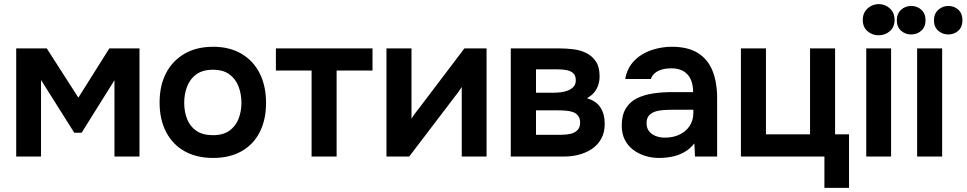

<svg xmlns="http://www.w3.org/2000/svg" viewBox="-20 -763 4712 936"><path d="M59 0V-527H208L362 -287L513 -527H660V0H538V-372L378 -116H342L180 -373V0Z M1019 7Q938 7 879.5 -26Q821 -59 789.5 -120Q758 -181 758 -263Q758 -346 789.5 -406.5Q821 -467 879.5 -501Q938 -535 1019 -535Q1099 -535 1157 -501Q1215 -467 1246 -405.5Q1277 -344 1277 -261Q1277 -180 1246.5 -119.5Q1216 -59 1158 -26Q1100 7 1019 7ZM1018 -104Q1068 -104 1098.5 -126Q1129 -148 1143 -184Q1157 -220 1157 -262Q1157 -304 1143 -341Q1129 -378 1098.5 -400.5Q1068 -423 1018 -423Q968 -423 937 -400.5Q906 -378 892 -341Q878 -304 878 -262Q878 -219 892 -183Q906 -147 937 -125.5Q968 -104 1018 -104Z M1499 0V-419H1325V-527H1796V-419H1621V0Z M1864 0V-527H1986V-184Q1992 -195 2001.5 -208Q2011 -221 2018 -229L2244 -527H2352V0H2231V-339Q2223 -326 2214.5 -314.5Q2206 -303 2198 -293L1975 0Z M2470 0V-527H2709Q2743 -527 2777.5 -522.5Q2812 -518 2840 -503.5Q2868 -489 2885.5 -462.5Q2903 -436 2903 -391Q2903 -367 2895.5 -346Q2888 -325 2874.5 -310Q2861 -295 2841 -284Q2887 -271 2907.5 -238.5Q2928 -206 2928 -160Q2928 -117 2911 -86.5Q2894 -56 2865.5 -37Q2837 -18 2802.5 -9Q2768 0 2733 0ZM2593 -106H2718Q2743 -106 2763 -111Q2783 -116 2795.5 -129Q2808 -142 2808 -165Q2808 -186 2798.5 -198.5Q2789 -211 2773.5 -216.5Q2758 -222 2739 -223.5Q2720 -225 2702 -225H2593ZM2593 -311H2676Q2693 -311 2712 -313Q2731 -315 2748 -321.5Q2765 -328 2776 -340Q2787 -352 2787 -371Q2787 -397 2772.5 -408Q2758 -419 2737.5 -422Q2717 -425 2697 -425H2593Z M3193 7Q3158 7 3125.5 -3Q3093 -13 3067 -32.5Q3041 -52 3026 -81.5Q3011 -111 3011 -151Q3011 -202 3031 -234.5Q3051 -267 3085.5 -284Q3120 -301 3164 -307.5Q3208 -314 3256 -314H3359Q3359 -349 3348 -374.5Q3337 -400 3313.5 -415Q3290 -430 3253 -430Q3229 -430 3208.5 -424.5Q3188 -419 3173.5 -407.5Q3159 -396 3153 -378H3028Q3035 -419 3056.5 -448.5Q3078 -478 3109.5 -497Q3141 -516 3179 -525.5Q3217 -535 3256 -535Q3333 -535 3381.5 -505Q3430 -475 3453 -419Q3476 -363 3476 -284V0H3368L3365 -64Q3343 -36 3314.5 -20.5Q3286 -5 3255 1Q3224 7 3193 7ZM3221 -92Q3262 -92 3293 -107Q3324 -122 3342 -149Q3360 -176 3360 -212V-228H3265Q3239 -228 3215 -226.5Q3191 -225 3172.5 -218.5Q3154 -212 3143 -199Q3132 -186 3132 -162Q3132 -139 3144 -123.5Q3156 -108 3176.5 -100Q3197 -92 3221 -92Z M3999 153V0H3592V-527H3714V-108H3929V-527H4051V-108H4119V153Z M4203 0V-527H4324V0ZM4263 -591Q4232 -591 4209 -611Q4186 -631 4186 -666Q4186 -690 4197 -707Q4208 -724 4226 -733.5Q4244 -743 4264 -743Q4295 -743 4318 -722Q4341 -701 4341 -666Q4341 -631 4318 -611Q4295 -591 4263 -591Z M4451 0V-527H4573V0ZM4422 -595Q4393 -595 4372.5 -613.5Q4352 -632 4352 -664Q4352 -696 4372.5 -715Q4393 -734 4422 -734Q4451 -734 4471.5 -715.5Q4492 -697 4492 -664Q4492 -632 4471.5 -613.5Q4451 -595 4422 -595ZM4603 -595Q4574 -595 4553.5 -613.5Q4533 -632 4533 -664Q4533 -696 4554 -715Q4575 -734 4603 -734Q4632 -734 4652 -715.5Q4672 -697 4672 -664Q4672 -632 4652 -613.5Q4632 -595 4603 -595Z"/></svg>

Font: Onest SemiBold
Style: Regular
Weight: 600
Designer: Dmitri Voloshin, Andrey Kudryavtsev
Foundry: Dmitri Voloshin, Andrey Kudryavtsev
Version: Version 1.000;gftools[0.9.33]